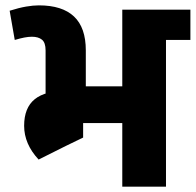

<svg xmlns="http://www.w3.org/2000/svg" viewBox="-20 -696 730 716"><path d="M436 0V-660H599V0ZM477 -547V-660H690V-547ZM150 -309V-509H300V-309ZM226 -152V-301H290V-183ZM35 -547 16 -656Q51 -667 77.5 -671.5Q104 -676 125 -676L99 -559Q86 -559 70.5 -556Q55 -553 35 -547ZM150 -508Q150 -537 136.5 -548Q123 -559 99 -559L125 -676Q212 -676 256 -634.5Q300 -593 300 -508ZM228 -237V-374H481V-237ZM70 -227Q70 -294 109.5 -326Q149 -358 232 -358V-270Q211 -270 203.5 -258.5Q196 -247 196 -227ZM124 -101Q70 -159 70 -227H196Q196 -199 223 -155ZM124 -101V-292H232V-155Z"/></svg>

Font: Akshar Light
Style: Bold
Weight: 700
Version: Version 1.100